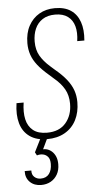

<svg xmlns="http://www.w3.org/2000/svg" viewBox="-52 -555 431 778"><g transform="rotate(-5 163.5 -165.5)"><path d="M124 6Q81 6 53.5 -13.5Q26 -33 16 -68Q6 -103 13 -150H42Q36 -111 42.5 -82Q49 -53 69.5 -36.5Q90 -20 126 -20Q176 -20 202.5 -51Q229 -82 229 -129Q229 -163 214.5 -188.5Q200 -214 172 -237L154 -253Q126 -277 109.5 -298Q93 -319 85.5 -341Q78 -363 78 -388Q78 -429 94 -458.5Q110 -488 137.5 -504Q165 -520 201 -520Q241 -520 266 -503Q291 -486 302 -454.5Q313 -423 309 -379H280Q285 -414 278 -439.5Q271 -465 251.5 -479.5Q232 -494 200 -494Q169 -494 148.5 -480.5Q128 -467 118 -444Q108 -421 108 -392Q108 -358 122 -334Q136 -310 161 -288L179 -272Q208 -248 225.5 -226Q243 -204 251 -181.5Q259 -159 259 -133Q259 -92 243 -60.5Q227 -29 196.5 -11.5Q166 6 124 6ZM84 189Q56 189 38.5 172Q21 155 22 127H49Q48 144 58.5 153.5Q69 163 84 163Q107 163 118.5 147.5Q130 132 130 107Q130 88 122 78.5Q114 69 102 66.5Q90 64 77 68L70 55L102 -9H130L98 58L95 47Q107 44 118.5 47Q130 50 139.5 58.5Q149 67 154.5 80Q160 93 160 111Q160 135 150 152.5Q140 170 123 179.5Q106 189 84 189Z"/></g></svg>

Font: Hubot Sans Condensed ExtraLight
Style: Italic
Weight: 200
Width: 3
Italic angle: -12.0243°
Designer: Deni Anggara
Foundry: GitHub, Inc., Subsidiary of Microsoft Corporation
Version: Version 2.000